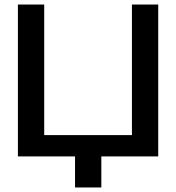

<svg xmlns="http://www.w3.org/2000/svg" viewBox="-20 -690 777 847"><path d="M59 0H311V137H427V0H678V-670H562V-94H175V-670H59Z"/></svg>

Font: LT Wave Medium
Style: Regular
Weight: 500
Designer: Daniel Lyons
Version: Version 2.5 (Glyphs App)